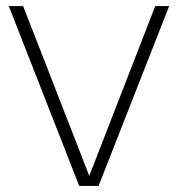

<svg xmlns="http://www.w3.org/2000/svg" viewBox="-20 -615 588 635"><path d="M242 0 9 -595H56.5L279.5 -22.5H271L493.5 -595H539.5L306 0Z"/></svg>

Font: Encode Sans SC ExtraLight
Style: Regular
Weight: 250
Designer: Multiple Designers
Foundry: Impallari Type
Version: Version 3.002